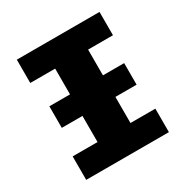

<svg xmlns="http://www.w3.org/2000/svg" viewBox="-159 -817 917 949"><g transform="rotate(-30 300.0 -343.0)"><path d="M88 -406H515V-283H88ZM64 0V-134H206V-553H64V-686H536V-553H394V-134H536V0Z"/></g></svg>

Font: Chivo Mono ExtraBold
Style: Regular
Weight: 800
Monospace: yes
Designer: Hector Gatti
Foundry: Omnibus-Type
Version: Version 1.008